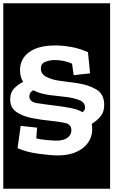

<svg xmlns="http://www.w3.org/2000/svg" viewBox="-30 -937 691 1170"><path d="M-10 -917H641V213H-10ZM532 -151Q532 -168 529 -182Q560 -201 582.5 -227.5Q605 -254 605 -298Q605 -365 554.5 -393.5Q504 -422 438 -430.5Q372 -439 325 -446Q281 -453 250 -470Q219 -487 219 -519Q219 -549 245.5 -560Q272 -571 304 -571Q336 -571 366 -563.5Q396 -556 409 -549L419 -479L519 -490L506 -619Q455 -642 403 -651Q351 -660 307 -660Q204 -660 148 -619.5Q92 -579 92 -509Q92 -468 111 -438Q80 -423 56 -398Q32 -373 32 -332Q32 -280 71 -254Q110 -228 167 -217Q224 -206 278 -201Q327 -196 366 -188Q405 -180 405 -143Q405 -116 381.5 -98Q358 -80 314 -80Q294 -80 251.5 -84Q209 -88 191 -94L196 -159L96 -170L77 -34Q131 -10 205 0Q279 10 321 10Q418 10 475 -35Q532 -80 532 -151ZM488 -282Q488 -270 483 -263.5Q478 -257 474 -253Q442 -271 402 -278.5Q362 -286 325 -291Q242 -301 195.5 -308.5Q149 -316 149 -350Q149 -374 172 -387Q198 -374 225.5 -367Q253 -360 278 -357Q315 -352 364.5 -347Q414 -342 451 -328Q488 -314 488 -282Z"/></svg>

Font: Zilla Slab Highlight
Style: Bold
Weight: 700
Designer: Typotheque Type Foundry
Foundry: Typotheque type foundry
Version: Version 1.1; 2017; ttfautohint (v1.6)